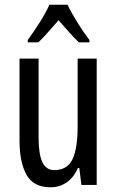

<svg xmlns="http://www.w3.org/2000/svg" viewBox="-20 -786 496 816"><path d="M391 -537V0H326L317 -72H311Q294 -32 263.5 -11Q233 10 195 10Q122 10 92.5 -43.5Q63 -97 63 -187V-537H144V-202Q144 -131 160 -97Q176 -63 210 -63Q266 -63 288 -109Q310 -155 310 -251V-537ZM267 -766Q283 -732 309 -690.5Q335 -649 360 -616V-606H315Q294 -626 273 -650Q252 -674 229 -700Q206 -674 183.5 -648.5Q161 -623 143 -606H98V-616Q125 -653 150.5 -693.5Q176 -734 190 -766Z"/></svg>

Font: Noto Sans Thai ExtCond
Style: Regular
Weight: 400
Width: 2
Designer: Monotype Design Team
Foundry: Monotype Imaging Inc.
Version: Version 2.002; ttfautohint (v1.8.4.7-5d5b)